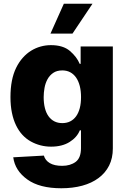

<svg xmlns="http://www.w3.org/2000/svg" viewBox="-20 -795 681 1031"><path d="M36.2 -273.4Q36.2 -369 66.8 -431.1Q82 -462 102.5 -484.9Q122.9 -507.8 147 -522.7Q171.2 -537.6 198.2 -545.1Q225.1 -552.6 253.6 -552.6Q318.9 -552.6 355.5 -521.3Q392.4 -489.7 408 -452.1H413V-545.5H585.9V2.1Q585.9 54.3 565.9 94.1Q545.8 133.9 509.2 161Q472.7 188.2 421.7 202.1Q370.7 215.9 309.3 215.9Q192.1 215.9 126.8 168.7Q60.7 121.4 51.1 49.7L215.6 40.5Q222.7 66.1 247.3 80.8Q272 95.5 313.9 95.5Q357.6 95.5 386.4 74.2Q414.8 52.9 414.8 0.7V-95.2H408.7Q393.5 -57.5 354 -32.7Q313.9 -7.5 254.3 -7.5Q195.7 -7.5 145.2 -35.5Q120.4 -49.4 100.3 -71Q80.3 -92.7 66.1 -122.2Q51.8 -151.6 44 -189.5Q36.2 -227.3 36.2 -273.4ZM214.5 -273.4Q214.5 -240.8 221.1 -214.8Q227.6 -188.9 240.4 -171Q253.2 -153.1 271.8 -143.5Q290.5 -133.9 314.6 -133.9Q338.4 -133.9 357.1 -143.3Q375.7 -152.7 388.7 -170.6Q401.6 -188.6 408.4 -214.5Q415.1 -240.4 415.1 -273.4Q415.1 -306.5 408.4 -333.1Q401.6 -359.7 388.7 -378.4Q375.7 -397 357.1 -407Q338.4 -416.9 314.6 -416.9Q285.2 -416.9 265.8 -403.6Q246.4 -390.3 235.1 -369.5Q223.7 -348.7 219.1 -323.2Q214.5 -297.6 214.5 -273.4ZM322.8 -774.9H476.6L369.3 -614.7H251.1Z"/></svg>

Font: Inter P Extra Bold
Style: Regular
Weight: 800
Designer: Rasmus Andersson
Foundry: rsms
Version: Version 3.018;git-588b23468